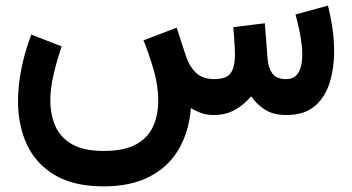

<svg xmlns="http://www.w3.org/2000/svg" viewBox="-20 -405 1239 676"><path d="M732.7 0Q774.4 0 806.5 -17.9Q838.7 -35.7 864.3 -65.9Q884.1 -37 913.6 -18.5Q943.2 0 988.3 0Q1052.1 -0.2 1088.6 -31.7Q1125.1 -63.2 1140.8 -114.3Q1156.4 -165.3 1156.4 -223.6Q1156.4 -264.9 1150.3 -306.5Q1144.2 -348 1134.6 -385.2L1020.6 -354.2Q1023.9 -342 1029.5 -318.3Q1035.1 -294.6 1039.6 -266.4Q1044.2 -238.1 1044.2 -211.3Q1044.2 -188.3 1039 -168.9Q1033.7 -149.5 1021.4 -137.9Q1009.1 -126.4 987.5 -126.4Q953 -126.4 938.7 -146.6Q924.4 -166.9 922 -199.7L912.4 -323.1L801.3 -309.4Q802.9 -290.9 804.3 -271.8Q805.8 -252.7 806.5 -237.5Q807.3 -222.3 807.3 -214.6Q807.3 -169.1 792.4 -147.8Q777.5 -126.4 733.7 -126.4Q692.4 -126.7 669.1 -149.6Q645.9 -172.6 634 -209.2L602.1 -307.6L485.2 -263.1Q504.1 -216.4 520.6 -160.4Q537.1 -104.3 537.1 -50Q537.1 -1 519.6 39Q502.1 79 460.3 102.7Q418.6 126.4 344.9 126.4Q273.4 126.4 232.5 102.2Q191.6 78.1 174.4 37.7Q157.2 -2.6 157.2 -51.3Q157.2 -94.5 168.8 -143.4Q180.3 -192.2 197.1 -241.8L90.1 -283.3Q67.8 -224.5 55.6 -164.5Q43.4 -104.5 43.4 -48Q43.4 36.2 74.8 104Q106.2 171.7 173 211.4Q239.7 251.2 344.9 251.2Q440.6 251.2 506.6 217Q572.6 182.8 609 120.8Q645.5 58.7 652.1 -24.6Q667.8 -14.6 687.4 -7.3Q707 0 732.7 0Z"/></svg>

Font: Vazirmatn
Style: Regular
Weight: 400
Designer: Saber Rastikerdar
Foundry: Saber Rastikerdar
Version: Version 33.003;September 2, 2022;FontCreator 14.0.0.2862 64-